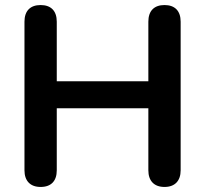

<svg xmlns="http://www.w3.org/2000/svg" viewBox="-20 -733 813 761"><path d="M141 8C183 8 205 -16 205 -58V-304H568V-58C568 -16 591 8 632 8C673 8 696 -16 696 -58V-647C696 -690 673 -713 632 -713C591 -713 568 -690 568 -647V-411H205V-647C205 -690 182 -713 141 -713C100 -713 77 -690 77 -647V-58C77 -16 100 8 141 8Z"/></svg>

Font: Nunito
Style: Bold
Weight: 700
Designer: Vernon Adams
Foundry: Vernon Adams
Version: Version 3.602